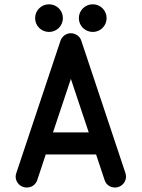

<svg xmlns="http://www.w3.org/2000/svg" viewBox="-20 -861 650 881"><path d="M189.9 -152.3H420.9L460 -34.7C466.3 -14.6 484.4 -0.5 507.8 -0.5C534.2 -0.5 558.1 -22 558.1 -49.8C558.1 -55.2 557.6 -60.5 555.7 -66.4L353 -674.3C346.7 -695.3 325.2 -708.5 305.2 -708.5C283.2 -708.5 265.1 -694.3 257.8 -674.8L54.7 -66.4C52.7 -61 51.8 -55.7 51.8 -50.3C51.8 -24.9 72.8 -0.5 102.5 -0.5C125.5 -0.5 143.6 -13.7 150.9 -34.7ZM223.1 -253.4 305.2 -499 387.2 -253.4ZM205.1 -714.4C240.2 -714.4 268.6 -742.7 268.6 -777.8C268.6 -813 240.2 -841.3 205.1 -841.3C169.4 -841.3 141.1 -813 141.1 -777.8C141.1 -742.7 169.4 -714.4 205.1 -714.4ZM405.8 -714.4C440.9 -714.4 469.2 -742.7 469.2 -777.8C469.2 -813 440.9 -841.3 405.8 -841.3C370.1 -841.3 341.8 -813 341.8 -777.8C341.8 -742.7 370.1 -714.4 405.8 -714.4Z"/></svg>

Font: LOB TGL 0-17
Style: Regular
Weight: 400
Designer: Peter Wiegel + adaptations and expanded glyphset by Studio LOB
Foundry: Peter Wiegel + adaptations and expanded glyphset by Studio LOB
Version: Version 1.003;Glyphs 3.1.2 (3151)